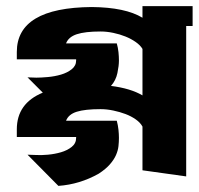

<svg xmlns="http://www.w3.org/2000/svg" viewBox="-20 -577 650 628"><path d="M343 -296Q407 -288 446 -265V-417Q439 -429 424 -439.5Q409 -450 390.5 -457.5Q372 -465 350.5 -469.5Q329 -474 309 -474Q258 -474 231 -465Q204 -456 196 -435H362Q366 -421 367.5 -406.5Q369 -392 369 -379Q369 -362 364 -338Q359 -314 343 -296ZM120 -274 70 -324 99 -323Q114 -323 136.5 -325Q159 -327 179.5 -333Q200 -339 214.5 -350.5Q229 -362 229 -379V-383H35V-407Q35 -552 280 -554Q390 -553 446 -519V-557H610V-492H589V0L446 -20V-163Q439 -176 424 -186.5Q409 -197 390.5 -204Q372 -211 350.5 -215.5Q329 -220 309 -220Q258 -220 231 -211.5Q204 -203 196 -182H362Q366 -167 367.5 -152.5Q369 -138 369 -126Q369 -113 367.5 -99Q366 -85 359.5 -70Q353 -55 339.5 -39.5Q326 -24 303 -9Q241 26 171 31L70 -71L99 -70Q114 -69 136.5 -71Q159 -73 179.5 -79Q200 -85 214.5 -96.5Q229 -108 229 -126V-129H35V-154Q35 -239 120 -274Z"/></svg>

Font: Shorif Bongobondhu ANSI V1
Style: Regular
Weight: 400
Designer: Shorif Uddin Shishir, Shorif art & Design, e-mail : shorifart@gmail.com, facebook : Shorif2001
Foundry: Lipighor Font Foundry
Version: Designed by Shorif Uddin Shishir | Developed by Niladri Shek